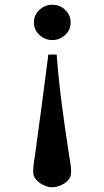

<svg xmlns="http://www.w3.org/2000/svg" viewBox="-20 -577 440 810"><path d="M280 148Q280 178 253.5 195.5Q227 213 200 213Q184 213 165 204.5Q146 196 133 181.5Q120 167 120 148Q120 128 123 108Q126 88 129 68Q143 -36 157 -139.5Q171 -243 184 -347H219Q227 -243 240.5 -139Q254 -35 270 68Q273 88 276.5 108Q280 128 280 148ZM278 -482Q278 -451 255 -429.5Q232 -408 201 -408Q170 -408 146.5 -429.5Q123 -451 123 -482Q123 -514 146.5 -535.5Q170 -557 201 -557Q232 -557 255 -535.5Q278 -514 278 -482Z"/></svg>

Font: Kaisei Tokumin
Style: Bold
Weight: 700
Designer: Font-Kai, 金井和夫
Foundry: KAZUO KANAI
Version: Version 5.003